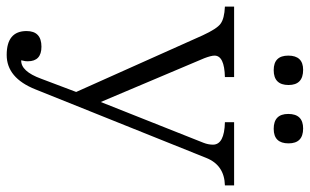

<svg xmlns="http://www.w3.org/2000/svg" viewBox="-199 -543 936 580"><g transform="rotate(90 269.0 -253.0)"><path d="M-1 -492.2H211.9V-464.4Q147 -462.9 147 -433.1Q147 -422.9 154.8 -402.3L287.1 -89.4L410.2 -399.4Q416 -414.1 416 -428.2Q416 -462.9 348.1 -464.4V-492.2H539.1V-464.4Q478 -462.9 456.1 -408.2L249 107.9Q214.4 194.8 145 194.8Q72.8 194.8 72.8 134.8Q72.8 89.8 120.1 89.8Q164.1 89.8 164.1 130.9Q164.1 138.7 163.1 141.6L161.1 150.9Q194.3 152.3 216.8 90.8L256.8 -15.1L85.9 -397Q65.9 -440.4 50.8 -451.2Q35.2 -462.9 -1 -464.4ZM189.9 -700.7Q235.8 -700.7 235.8 -656.7Q235.8 -611.8 190.9 -611.8Q147 -611.8 147 -655.8Q147 -700.7 189.9 -700.7ZM367.2 -700.7Q412.1 -700.7 412.1 -656.7Q412.1 -611.8 368.2 -611.8Q323.2 -611.8 323.2 -655.8Q323.2 -700.7 367.2 -700.7Z"/></g></svg>

Font: I.MingCP
Style: Regular
Weight: 400
Designer: I.Font Project
Version: Version 8.000; Sep 06, 2022